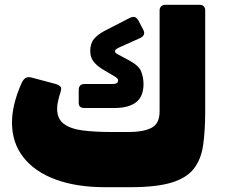

<svg xmlns="http://www.w3.org/2000/svg" viewBox="-20 -770 945 800"><path d="M418 10Q299 10 212 -22Q125 -54 77.5 -114.5Q30 -175 30 -259Q30 -297 40 -338Q50 -379 70 -424Q77 -439 86.5 -445Q96 -451 111 -447L205 -422Q222 -418 230 -411Q238 -404 233 -389Q226 -367 222 -349.5Q218 -332 218 -317Q218 -275 246 -254Q274 -233 324.5 -226.5Q375 -220 444 -220H519Q576 -220 610.5 -237Q645 -254 645 -306V-727Q645 -737 651.5 -743.5Q658 -750 668 -750H812Q823 -750 829 -743.5Q835 -737 835 -727V-308Q835 -226 826.5 -166Q818 -106 787.5 -67Q757 -28 694 -9Q631 10 523 10ZM332 -320Q308 -320 308 -341V-394Q308 -420 332 -420H449Q472 -420 472 -434Q472 -439 469 -443Q466 -447 452 -455L408 -481Q383 -496 369.5 -514Q356 -532 356 -557Q356 -589 371.5 -607.5Q387 -626 415 -641L516 -693Q533 -702 541.5 -699Q550 -696 557 -684L577 -646Q589 -623 563 -611L476 -572Q459 -564 459 -557Q459 -553 462.5 -549.5Q466 -546 472 -543L515 -520Q559 -497 568.5 -471.5Q578 -446 578 -420Q578 -368 547 -344Q516 -320 457 -320Z"/></svg>

Font: Rubik Black
Style: Regular
Weight: 900
Designer: Hubert and Fischer
Foundry: Hubert and Fischer
Version: Version 2.300;gftools[0.9.30]